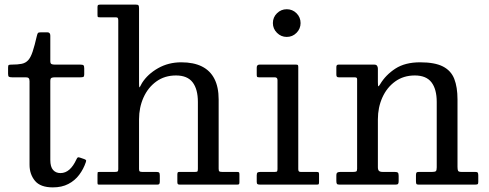

<svg xmlns="http://www.w3.org/2000/svg" viewBox="-20 -800 2118 832"><path d="M352 -97.5Q354.5 -104 352.2 -106.5Q350 -109 344 -111L328 -116.5Q320 -119.5 317.2 -118Q314.5 -116.5 311 -109Q298 -80.5 280.8 -65.2Q263.5 -50 242 -50Q222 -50 210 -63.5Q198 -77 198 -107V-448.5Q198 -460 203 -462.5Q208 -465 218.5 -465H328.5Q337.5 -465 341.2 -466.8Q345 -468.5 345 -477.5V-503.5Q345 -514 341.8 -517Q338.5 -520 328.5 -520H217.5Q208 -520 203 -522.5Q198 -525 198 -535.5V-645.5Q198 -660 185 -660H158Q147 -660 144.5 -657Q142 -654 140 -645.5Q130 -602 121.5 -576.5Q113 -551 102 -539Q91 -527 74 -523.5Q57 -520 30 -520Q20.5 -520 17.8 -518.2Q15 -516.5 15 -507V-480Q15 -470 18.5 -467.5Q22 -465 32.5 -465H92Q101 -465 104.5 -461Q108 -457 108 -448V-86Q108 -45 131.5 -16.5Q155 12 209 12Q248 12 276.2 -2.8Q304.5 -17.5 323.2 -42.5Q342 -67.5 352 -97.5Z M481.5 -725Q488.5 -725 490.5 -721.8Q492.5 -718.5 492.5 -711.5V-67Q492.5 -59 489.5 -57Q486.5 -55 478 -55H412Q404 -55 403.2 -53Q402.5 -51 402.5 -43.5V-9.5Q402.5 -2 404 -1Q405.5 0 412.5 0H662Q669 0 670.8 -3.8Q672.5 -7.5 672.5 -14V-39Q672.5 -49 669.5 -52Q666.5 -55 657 -55H596.5Q588.5 -55 585.5 -57.2Q582.5 -59.5 582.5 -67.5V-283Q582.5 -334.5 602 -377.8Q621.5 -421 657.5 -447Q693.5 -473 742.5 -473Q792 -473 814.8 -443.2Q837.5 -413.5 837.5 -358V-69.5Q837.5 -60 835.8 -57.5Q834 -55 825 -55H756.5Q751 -55 749.8 -51.8Q748.5 -48.5 748.5 -43V-11.5Q748.5 -5 750.5 -2.5Q752.5 0 759 0H1006Q1013 0 1015.2 -1.5Q1017.5 -3 1017.5 -10V-44Q1017.5 -51 1015.8 -53Q1014 -55 1007 -55H943Q933 -55 930.2 -57.5Q927.5 -60 927.5 -69.5V-369Q927.5 -422.5 909.2 -458.2Q891 -494 855 -512Q819 -530 765.5 -530Q710 -530 665 -504.5Q620 -479 595.5 -440.5Q591 -433 588 -426.5Q585 -420 583.8 -422Q582.5 -424 582.5 -441V-764Q582.5 -773.5 580.2 -776.8Q578 -780 569 -780H415Q407.5 -780 405 -778.2Q402.5 -776.5 402.5 -769.5V-736Q402.5 -728 404 -726.5Q405.5 -725 413.5 -725Z M1162.5 -700Q1162.5 -675.5 1180.2 -657.8Q1198 -640 1222.5 -640Q1247.5 -640 1265 -657.8Q1282.5 -675.5 1282.5 -700Q1282.5 -725 1265 -742.5Q1247.5 -760 1222.5 -760Q1198 -760 1180.2 -742.5Q1162.5 -725 1162.5 -700ZM1170.5 -465Q1182.5 -465 1182.5 -453V-69Q1182.5 -61 1181 -58Q1179.5 -55 1171 -55H1109Q1100 -55 1096.2 -52.5Q1092.5 -50 1092.5 -40V-12Q1092.5 -4 1096 -2Q1099.5 0 1108 0H1353Q1360 0 1361.2 -2.5Q1362.5 -5 1362.5 -12V-45Q1362.5 -52 1360 -53.5Q1357.5 -55 1350.5 -55H1283Q1277 -55 1274.8 -57.8Q1272.5 -60.5 1272.5 -67V-509.5Q1272.5 -516 1270.8 -518Q1269 -520 1263 -520H1104.5Q1092.5 -520 1092.5 -507V-477Q1092.5 -469.5 1094 -467.2Q1095.5 -465 1103 -465Z M1515.5 -465Q1521.5 -465 1524.5 -463.5Q1527.5 -462 1527.5 -456.5V-69Q1527.5 -59.5 1524 -57.2Q1520.5 -55 1510.5 -55H1455.5Q1446 -55 1441.8 -52.2Q1437.5 -49.5 1437.5 -39V-16Q1437.5 -6.5 1440 -3.2Q1442.5 0 1451.5 0H1693.5Q1702 0 1704.8 -3Q1707.5 -6 1707.5 -15V-38Q1707.5 -49 1703.8 -52Q1700 -55 1690 -55H1638.5Q1627 -55 1622.2 -59.5Q1617.5 -64 1617.5 -75.5V-283Q1617.5 -334.5 1637 -377.8Q1656.5 -421 1692.5 -447Q1728.5 -473 1777.5 -473Q1827 -473 1849.8 -443.2Q1872.5 -413.5 1872.5 -358V-74.5Q1872.5 -61.5 1868.5 -58.2Q1864.5 -55 1852.5 -55H1795Q1787 -55 1784.8 -52Q1782.5 -49 1782.5 -40.5V-15.5Q1782.5 -7.5 1784 -3.8Q1785.5 0 1793.5 0H2037Q2045.5 0 2049 -1.5Q2052.5 -3 2052.5 -11V-40Q2052.5 -48.5 2050.2 -51.8Q2048 -55 2039.5 -55H1980.5Q1967.5 -55 1965 -59.8Q1962.5 -64.5 1962.5 -77.5V-369Q1962.5 -422.5 1948.5 -458.2Q1934.5 -494 1899.2 -512Q1864 -530 1800.5 -530Q1735.5 -530 1693.5 -502.8Q1651.5 -475.5 1627.5 -435.5Q1622.5 -427.5 1620 -426Q1617.5 -424.5 1617.5 -444V-502.5Q1617.5 -509.5 1614 -514.8Q1610.5 -520 1602 -520H1447Q1441.5 -520 1439.5 -517.2Q1437.5 -514.5 1437.5 -508.5V-477.5Q1437.5 -471 1439.5 -468Q1441.5 -465 1448 -465Z"/></svg>

Font: Besley
Style: Regular
Weight: 400
Designer: Owen Earl
Foundry: indestructible type*
Version: Version 4.000